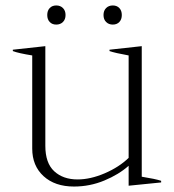

<svg xmlns="http://www.w3.org/2000/svg" viewBox="-20 -673 637 703"><path d="M153 -618Q153 -634 162 -643.5Q171 -653 186 -653Q201 -653 210.5 -643.5Q220 -634 220 -618Q220 -602 210.5 -592.5Q201 -583 186 -583Q171 -583 162 -592.5Q153 -602 153 -618ZM359 -618Q359 -634 368.5 -643.5Q378 -653 393 -653Q408 -653 417 -643.5Q426 -634 426 -618Q426 -602 417 -592.5Q408 -583 393 -583Q378 -583 368.5 -592.5Q359 -602 359 -618ZM570 -11V-5L451 7V-66Q415 -34 362 -12Q309 10 251 10Q181 10 139.5 -28Q98 -66 98 -129V-470Q48 -478 27 -486V-491L146 -504V-139Q146 -76 178.5 -46Q211 -16 264 -16Q311 -16 363.5 -38.5Q416 -61 451 -95V-470Q401 -479 381 -486V-491L499 -504V-26Q549 -18 570 -11Z"/></svg>

Font: Trirong ExtraLight
Style: Regular
Weight: 275
Designer: Katatrad Team
Foundry: CadsonDemak
Version: Version 1.001